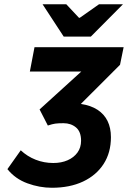

<svg xmlns="http://www.w3.org/2000/svg" viewBox="-20 -875 604 907"><path d="M225 12Q167 12 109.5 -9Q52 -30 15 -76L78 -165Q109 -136 148.5 -120.5Q188 -105 232 -105Q270 -105 299.5 -118Q329 -131 346 -154.5Q363 -178 363 -210Q363 -253 339 -273Q315 -293 280 -293Q255 -293 241 -291Q227 -289 206 -282L167 -358L364 -537H121L143 -652H564L547 -569L362 -384Q409 -377 440.5 -356.5Q472 -336 488 -303.5Q504 -271 504 -227Q504 -154 469.5 -100.5Q435 -47 372.5 -17.5Q310 12 225 12ZM281 -702 181 -855H293L353 -791H357L448 -855H561L409 -702Z"/></svg>

Font: Source Sans 3
Style: Bold Italic
Weight: 700
Italic angle: -11°
Designer: Paul D. Hunt
Foundry: Adobe
Version: Version 3.052;hotconv 1.1.0;makeotfexe 2.6.0